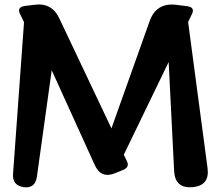

<svg xmlns="http://www.w3.org/2000/svg" viewBox="-20 -811 974 839"><path d="M717 -540 521 -135 534 -108Q548 -81 519 -69L485 -55Q422 -28 394 -90L206 -504L141 -37Q133 13 84 7Q33 -1 37 -51L85 -714L69 -747Q51 -780 89 -785L130 -790Q207 -801 240 -729L467 -250L634 -719Q663 -800 749 -790L798 -784Q834 -779 818 -748L802 -715L887 -76Q897 0 821 7Q745 13 741 -63Z"/></svg>

Font: MaokenZhuyuanTi
Style: Regular
Weight: 400
Designer: Fontworks Inc & LongZhuTi team: ZERO子、时光羊、荆南、频凡、刘鹏、Little White Dog、帆影Magmeta、奈白不弍、白日月球、ChaoTawei、雨三（排名不分先后）
Version: Version 1.000; 20230222